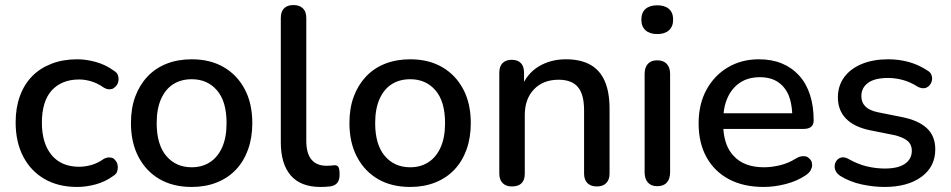

<svg xmlns="http://www.w3.org/2000/svg" viewBox="-20 -732 3768 761"><path d="M286 9Q211 9 156.5 -22.5Q102 -54 72 -111.5Q42 -169 42 -247Q42 -305 59 -351.5Q76 -398 107.5 -430Q139 -462 184.5 -479.5Q230 -497 286 -497Q321 -497 359.5 -486.5Q398 -476 431 -452Q444 -444 447 -435Q450 -426 450 -419Q450 -414 448 -405.5Q446 -397 437.5 -388.5Q429 -380 422 -379Q415 -378 413 -378Q403 -378 391 -385Q367 -402 342 -409.5Q317 -417 294 -417Q258 -417 230.5 -405.5Q203 -394 184 -372.5Q165 -351 155.5 -319Q146 -287 146 -246Q146 -164 184.5 -117.5Q223 -71 294 -71Q317 -71 342 -78Q367 -85 391 -102Q402 -108 412 -108Q415 -108 422 -107Q429 -106 436.5 -97.5Q444 -89 445.5 -81Q447 -73 447 -69Q447 -61 444 -51.5Q441 -42 428 -34Q396 -11 358.5 -1Q321 9 286 9Z M740 9Q666 9 612.5 -22Q559 -53 529 -110Q499 -167 499 -244Q499 -303 516 -349Q533 -395 564.5 -428.5Q596 -462 640.5 -479.5Q685 -497 740 -497Q813 -497 866.5 -466Q920 -435 950 -378.5Q980 -322 980 -244Q980 -186 963 -139Q946 -92 914.5 -59Q883 -26 838.5 -8.5Q794 9 740 9ZM740 -69Q781 -69 812 -89Q843 -109 860.5 -148Q878 -187 878 -244Q878 -330 840 -374Q802 -418 740 -418Q698 -418 667 -398.5Q636 -379 618.5 -340Q601 -301 601 -244Q601 -159 639 -114Q677 -69 740 -69Z M1250 9Q1172 9 1132.5 -36.5Q1093 -82 1093 -168V-661Q1093 -686 1106 -699Q1119 -712 1143 -712Q1167 -712 1180.5 -699Q1194 -686 1194 -661V-174Q1194 -124 1214.5 -99.5Q1235 -75 1274 -75Q1283 -75 1290 -75.5Q1297 -76 1304 -77Q1316 -78 1321 -70.5Q1326 -63 1326 -40Q1326 -19 1317 -7.5Q1308 4 1288 7Q1279 8 1269 8.5Q1259 9 1250 9Z M1606 9Q1532 9 1478.5 -22Q1425 -53 1395 -110Q1365 -167 1365 -244Q1365 -303 1382 -349Q1399 -395 1430.5 -428.5Q1462 -462 1506.5 -479.5Q1551 -497 1606 -497Q1679 -497 1732.5 -466Q1786 -435 1816 -378.5Q1846 -322 1846 -244Q1846 -186 1829 -139Q1812 -92 1780.5 -59Q1749 -26 1704.5 -8.5Q1660 9 1606 9ZM1606 -69Q1647 -69 1678 -89Q1709 -109 1726.5 -148Q1744 -187 1744 -244Q1744 -330 1706 -374Q1668 -418 1606 -418Q1564 -418 1533 -398.5Q1502 -379 1484.5 -340Q1467 -301 1467 -244Q1467 -159 1505 -114Q1543 -69 1606 -69Z M2009 7Q1985 7 1972 -6.5Q1959 -20 1959 -44V-444Q1959 -469 1972 -482Q1985 -495 2008 -495Q2032 -495 2044.5 -482Q2057 -469 2057 -444V-366L2046 -384Q2068 -440 2115 -468.5Q2162 -497 2223 -497Q2281 -497 2319.5 -475.5Q2358 -454 2377 -410.5Q2396 -367 2396 -301V-44Q2396 -20 2383 -6.5Q2370 7 2346 7Q2321 7 2308 -6.5Q2295 -20 2295 -44V-295Q2295 -358 2270.5 -387Q2246 -416 2194 -416Q2133 -416 2096.5 -378Q2060 -340 2060 -276V-44Q2060 7 2009 7Z M2585 6Q2561 6 2548 -8.5Q2535 -23 2535 -49V-439Q2535 -465 2548 -479Q2561 -493 2585 -493Q2609 -493 2622.5 -479Q2636 -465 2636 -439V-49Q2636 -23 2623 -8.5Q2610 6 2585 6ZM2585 -597Q2555 -597 2538.5 -612Q2522 -627 2522 -654Q2522 -682 2538.5 -696.5Q2555 -711 2585 -711Q2615 -711 2631.5 -696.5Q2648 -682 2648 -654Q2648 -627 2631.5 -612Q2615 -597 2585 -597Z M3007 9Q2927 9 2869.5 -21.5Q2812 -52 2780.5 -108.5Q2749 -165 2749 -243Q2749 -319 2780 -376Q2811 -433 2865 -465Q2919 -497 2988 -497Q3039 -497 3079 -480.5Q3119 -464 3147.5 -432.5Q3176 -401 3190.5 -356Q3205 -311 3205 -255Q3205 -238 3195 -229.5Q3185 -221 3165 -221H2847Q2852 -151 2888 -114Q2929 -69 3008 -69Q3038 -69 3071.5 -77Q3105 -85 3135 -104Q3150 -113 3163 -113Q3164 -113 3171.5 -112.5Q3179 -112 3187.5 -104Q3196 -96 3197.5 -88.5Q3199 -81 3199 -78Q3199 -69 3193.5 -58Q3188 -47 3173 -37Q3139 -14 3094 -2.5Q3049 9 3007 9ZM3106 -354Q3091 -389 3062.5 -407.5Q3034 -426 2992 -426Q2945 -426 2912.5 -404Q2880 -382 2863 -343Q2851 -316 2848 -283H3120Q3118 -324 3106 -354Z M3486 9Q3442 9 3395.5 -1Q3349 -11 3310 -35Q3297 -44 3292 -55Q3287 -66 3288.5 -77.5Q3290 -89 3297.5 -97.5Q3305 -106 3316.5 -108Q3328 -110 3341 -103Q3380 -81 3416 -72.5Q3452 -64 3487 -64Q3540 -64 3567 -83Q3594 -102 3594 -134Q3594 -160 3576 -174.5Q3558 -189 3522 -197L3427 -216Q3365 -229 3333 -262Q3301 -295 3301 -346Q3301 -392 3326 -426Q3351 -460 3396 -478.5Q3441 -497 3500 -497Q3544 -497 3583 -486Q3622 -475 3655 -453Q3668 -446 3672 -434.5Q3676 -423 3673.5 -412Q3671 -401 3663 -392.5Q3655 -384 3643.5 -382.5Q3632 -381 3618 -388Q3588 -407 3558.5 -415Q3529 -423 3500 -423Q3447 -423 3420.5 -403.5Q3394 -384 3394 -351Q3394 -326 3410 -310Q3426 -294 3460 -287L3555 -268Q3620 -255 3653.5 -224Q3687 -193 3687 -140Q3687 -71 3632 -31Q3577 9 3486 9Z"/></svg>

Font: Nunito SemiBold
Style: Regular
Weight: 600
Designer: Vernon Adams
Foundry: Vernon Adams
Version: Version 3.602